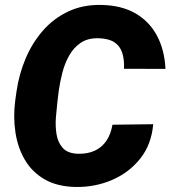

<svg xmlns="http://www.w3.org/2000/svg" viewBox="-20 -741 685 771"><path d="M431.6 -240.2 595.2 -242.2Q588.4 -161.1 543.2 -104.2Q498 -47.4 429.4 -18.1Q360.8 11.2 283.2 9.8Q209.5 8.3 159.2 -20.8Q108.9 -49.8 80.1 -98.9Q51.3 -147.9 42 -209.2Q32.7 -270.5 41 -335.9L46.4 -374.5Q56.2 -442.4 82.5 -505.1Q108.9 -567.9 151.6 -617.2Q194.3 -666.5 253.4 -694.6Q312.5 -722.7 387.2 -721.2Q466.8 -719.7 522.7 -688Q578.6 -656.2 609.6 -599.1Q640.6 -542 644.5 -464.4L478 -464.8Q479.5 -502.4 470.7 -529.3Q461.9 -556.2 439.7 -571Q417.5 -585.9 377.4 -587.4Q334 -588.9 304.9 -569.6Q275.9 -550.3 257.8 -518.1Q239.7 -485.8 230.2 -448.2Q220.7 -410.6 215.8 -375.5L210.9 -335.4Q207.5 -306.6 204.6 -270.8Q201.7 -234.9 207 -201.9Q212.4 -168.9 231.9 -147Q251.5 -125 293 -123.5Q332 -122.6 360.8 -136Q389.6 -149.4 407.5 -176Q425.3 -202.6 431.6 -240.2Z"/></svg>

Font: Roboto Black
Style: Italic
Weight: 900
Italic angle: -12°
Designer: Christian Robertson
Foundry: Google
Version: Version 3.0; 2020